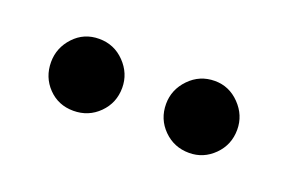

<svg xmlns="http://www.w3.org/2000/svg" viewBox="-33 -746 376 251"><g transform="rotate(20 154.5 -621.0)"><path d="M236 -571Q215 -571 200.5 -585.5Q186 -600 186 -621Q186 -641 200.5 -656Q215 -671 236 -671Q256 -671 270.5 -656Q285 -641 285 -621Q285 -600 270.5 -585.5Q256 -571 236 -571ZM75 -571Q54 -571 40 -585.5Q26 -600 26 -621Q26 -641 40 -656Q54 -671 75 -671Q96 -671 110.5 -656Q125 -641 125 -621Q125 -600 110.5 -585.5Q96 -571 75 -571Z"/></g></svg>

Font: DM Sans 16pt
Style: Regular
Weight: 400
Version: Version 4.004;gftools[0.9.30]